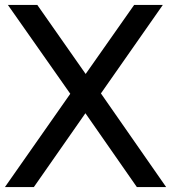

<svg xmlns="http://www.w3.org/2000/svg" viewBox="-21 -760 696 780"><path d="M389 -380.5 654 0H535L326 -300L116.5 0H-1L264.5 -379L11 -740H130.5L327 -459.5L524 -740H640.5Z"/></svg>

Font: Encode Sans Medium
Style: Regular
Weight: 500
Designer: Multiple Designers
Foundry: Impallari Type
Version: Version 2.000